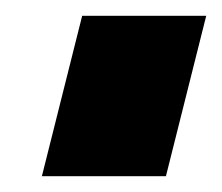

<svg xmlns="http://www.w3.org/2000/svg" viewBox="-20 -970 281 243"><path d="M33 -747 84 -950H241L190 -747Z"/></svg>

Font: Orbitron
Style: Black
Weight: 900
Designer: Matt McInerney
Foundry: Matt McInerney
Version: 1.000